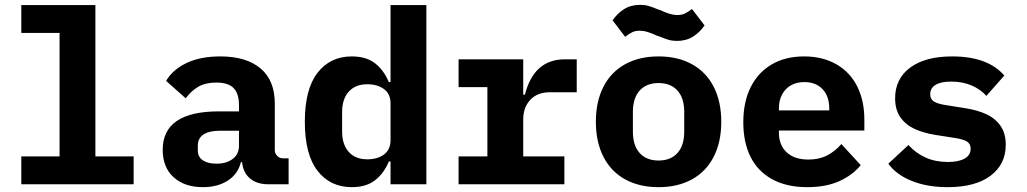

<svg xmlns="http://www.w3.org/2000/svg" viewBox="-20 -761 4240 793"><path d="M68 -115H226V-625H68V-740H374V-115H532V0H68Z M1087 0Q1041 0 1012.5 -24Q984 -48 980 -91H975Q962 -41 920 -14.5Q878 12 818 12Q742 12 697 -29Q652 -70 652 -142Q652 -301 884 -301H967V-327Q967 -374 945 -397Q923 -420 873 -420Q829 -420 799.5 -403Q770 -386 747 -355L666 -427Q693 -473 750 -500.5Q807 -528 890 -528Q997 -528 1056 -478.5Q1115 -429 1115 -333V-141Q1115 -127 1125 -117Q1135 -107 1149 -107H1172V0ZM967 -159V-221H888Q844 -221 820.5 -205.5Q797 -190 797 -160V-140Q797 -113 817.5 -99Q838 -85 874 -85Q915 -85 941 -104.5Q967 -124 967 -159Z M1593 -94H1586Q1565 -44 1528.5 -16Q1492 12 1433 12Q1344 12 1291.5 -55.5Q1239 -123 1239 -258Q1239 -393 1291.5 -460.5Q1344 -528 1433 -528Q1492 -528 1528.5 -500Q1565 -472 1586 -422H1593V-740H1741V0H1593ZM1593 -182V-334Q1593 -373 1566 -393Q1539 -413 1497 -413Q1448 -413 1420.5 -382.5Q1393 -352 1393 -298V-218Q1393 -164 1420.5 -133.5Q1448 -103 1497 -103Q1539 -103 1566 -123Q1593 -143 1593 -182Z M1874 -115H1993V-401H1874V-516H2141V-370H2148Q2185 -516 2313 -516H2362V-380H2252Q2199 -380 2170 -348.5Q2141 -317 2141 -268V-115H2311V0H1874Z M2441 -258Q2441 -341 2472 -402Q2503 -463 2561.5 -495.5Q2620 -528 2700 -528Q2780 -528 2838.5 -495.5Q2897 -463 2928 -402Q2959 -341 2959 -258Q2959 -175 2928 -114Q2897 -53 2838.5 -20.5Q2780 12 2700 12Q2620 12 2561.5 -20.5Q2503 -53 2472 -114Q2441 -175 2441 -258ZM2806 -217V-299Q2806 -356 2778 -387Q2750 -418 2700 -418Q2650 -418 2622 -387Q2594 -356 2594 -299V-217Q2594 -160 2622 -129Q2650 -98 2700 -98Q2750 -98 2778 -129Q2806 -160 2806 -217ZM2707 -609 2699 -612 2695 -613Q2671 -624 2654.5 -629Q2638 -634 2621 -634Q2604 -634 2591.5 -628Q2579 -622 2562 -609L2510 -677Q2530 -706 2558 -723.5Q2586 -741 2624 -741Q2643 -741 2658.5 -736.5Q2674 -732 2693 -724L2701 -721L2705 -720Q2729 -709 2745.5 -704Q2762 -699 2779 -699Q2796 -699 2808.5 -705Q2821 -711 2838 -724L2890 -656Q2870 -627 2842 -609.5Q2814 -592 2776 -592Q2757 -592 2741.5 -596.5Q2726 -601 2707 -609Z M3050 -256Q3050 -340 3080.5 -401Q3111 -462 3167.5 -495Q3224 -528 3301 -528Q3377 -528 3433.5 -496Q3490 -464 3520 -405Q3550 -346 3550 -266V-222H3197V-213Q3197 -162 3229 -132Q3261 -102 3319 -102Q3363 -102 3396 -119Q3429 -136 3455 -166L3535 -79Q3502 -38 3447 -13Q3392 12 3314 12Q3229 12 3169.5 -20.5Q3110 -53 3080 -113Q3050 -173 3050 -256ZM3197 -313V-305H3405V-313Q3405 -363 3377.5 -392.5Q3350 -422 3302 -422Q3270 -422 3246.5 -408.5Q3223 -395 3210 -370.5Q3197 -346 3197 -313Z M3649 -85 3732 -162Q3763 -128 3803.5 -110Q3844 -92 3895 -92Q3939 -92 3964 -106Q3989 -120 3989 -147Q3989 -167 3973.5 -176.5Q3958 -186 3925 -191L3842 -204Q3793 -212 3756.5 -229Q3720 -246 3698.5 -277Q3677 -308 3677 -355Q3677 -436 3739.5 -482Q3802 -528 3913 -528Q4060 -528 4128 -449L4054 -365Q4030 -392 3993 -408Q3956 -424 3908 -424Q3866 -424 3844 -410.5Q3822 -397 3822 -372Q3822 -351 3837.5 -341.5Q3853 -332 3886 -327L3968 -314Q4018 -306 4054.5 -289Q4091 -272 4112.5 -241Q4134 -210 4134 -163Q4134 -82 4071 -35Q4008 12 3894 12Q3809 12 3745 -14Q3681 -40 3649 -85Z"/></svg>

Font: iA Writer Duo V
Style: Regular
Weight: 400
Designer: Mike Abbink, Paul van der Laan, Pieter van Rosmalen, Oliver Reichenstein
Foundry: Information Architects Inc.
Version: Version 2.000